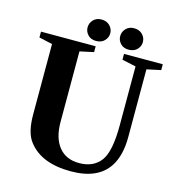

<svg xmlns="http://www.w3.org/2000/svg" viewBox="-133 -1053 1087 1177"><g transform="rotate(15 410.5 -464.0)"><path d="M285 -714V-267Q285 -165 330.5 -108.5Q376 -52 459 -52Q551 -52 597 -115Q641 -176 641 -340V-714L553 -733V-770H799V-733L710 -714V-283Q710 -168 664 -96Q595 10 423 10Q236 10 154 -97Q111 -151 111 -267V-714L26 -733V-770H373V-733ZM295 -869Q295 -897 314.5 -917.5Q334 -938 366 -938Q399 -938 419 -917.5Q439 -897 439 -869Q439 -843 419.5 -822.5Q400 -802 366 -802Q333 -802 314 -822.5Q295 -843 295 -869ZM502 -869Q502 -897 521.5 -917.5Q541 -938 573 -938Q606 -938 626 -917.5Q646 -897 646 -869Q646 -843 626.5 -822.5Q607 -802 573 -802Q540 -802 521 -822.5Q502 -843 502 -869Z"/></g></svg>

Font: Libre Caslon Text
Style: Bold
Weight: 700
Designer: Pablo Impallari, Rodrigo Fuenzalida
Foundry: Pablo Impallari, Rodrigo Fuenzalida
Version: Version 1.002